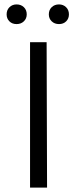

<svg xmlns="http://www.w3.org/2000/svg" viewBox="-20 -849 349 869"><path d="M10 -784Q10 -804 23 -816.5Q36 -829 55 -829Q75 -829 88 -816.5Q101 -804 101 -784Q101 -765 88 -752.5Q75 -740 55 -740Q35 -740 22.5 -752.5Q10 -765 10 -784ZM201 -784Q201 -804 214 -816.5Q227 -829 247 -829Q266 -829 279 -816.5Q292 -804 292 -784Q292 -765 279.5 -752.5Q267 -740 247 -740Q227 -740 214 -752.5Q201 -765 201 -784ZM116 0V-658H191L193 0Z"/></svg>

Font: EauTestInfant
Style: Regular
Weight: 400
Designer: Christian Thalmann (Catharsis Fonts)
Version: Version 0.001;PS 000.001;hotconv 1.0.88;makeotf.lib2.5.64775